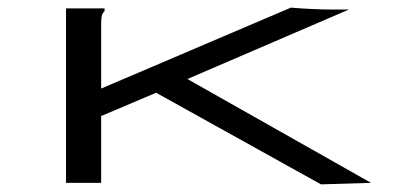

<svg xmlns="http://www.w3.org/2000/svg" viewBox="-20 -479 1040 503"><path d="M389 -236 245 -175V0H153V-457H254V-450Q248 -444 246.5 -437Q245 -430 245 -413V-247L742 -459Q765 -457 795.5 -455.5Q826 -454 851 -454H894L471 -272L952 0L821 4Z"/></svg>

Font: Inconsolata UltraExpanded
Style: Regular
Weight: 400
Width: 9
Monospace: yes
Designer: Raph Levien, Cyreal, Brenton Simpson
Foundry: Raph Levien, Cyreal, Google
Version: Version 3.000; ttfautohint (v1.8.2.53-6de2)